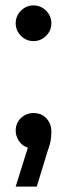

<svg xmlns="http://www.w3.org/2000/svg" viewBox="-20 -540 248 710"><path d="M104 -388Q77 -388 57.5 -407.5Q38 -427 38 -454Q38 -481 57.5 -500.5Q77 -520 104 -520Q131 -520 150.5 -500.5Q170 -481 170 -454Q170 -427 150.5 -407.5Q131 -388 104 -388ZM38 150 83 6Q61 -1 49.5 -19.5Q38 -38 38 -57Q38 -85 57.5 -103.5Q77 -122 104 -122Q134 -122 152 -102Q170 -82 170 -54Q170 -35 167 -18.5Q164 -2 156 19L116 150Z"/></svg>

Font: MuseoModerno SemiBold
Style: Regular
Weight: 400
Version: Version 1.001